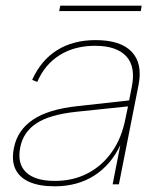

<svg xmlns="http://www.w3.org/2000/svg" viewBox="-20 -648 564 675"><path d="M376 0 403 -138Q370 -68 311 -30.5Q252 7 172 7Q118 7 83 -8.5Q48 -24 34 -54Q20 -84 29 -128Q41 -190 95.5 -227Q150 -264 253 -275L434 -295L443 -341Q458 -413 424 -450Q390 -487 314 -487Q242 -487 189.5 -454Q137 -421 111 -360L93 -367Q124 -436 180.5 -471.5Q237 -507 316 -507Q404 -507 443 -466Q482 -425 467 -349L398 0ZM430 -274 248 -255Q154 -245 107.5 -214Q61 -183 51 -129Q40 -73 71.5 -42.5Q103 -12 173 -12Q237 -12 288 -38.5Q339 -65 373.5 -114Q408 -163 421 -231ZM192 -628H478L475 -609H188Z"/></svg>

Font: Albert Sans Thin
Style: Italic
Weight: 250
Italic angle: -11.25°
Designer: Andreas Rasmussen
Foundry: a.Foundry
Version: Version 1.025